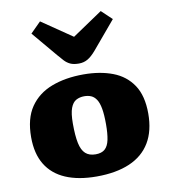

<svg xmlns="http://www.w3.org/2000/svg" viewBox="-94 -945 914 1038"><g transform="rotate(-10 363.0 -425.5)"><path d="M353 14Q253 14 183 -16Q113 -46 76.5 -106Q40 -166 40 -256Q40 -359 83 -421.5Q126 -484 202 -513Q278 -542 377 -542Q468 -542 537.5 -515.5Q607 -489 646.5 -430Q686 -371 686 -273Q686 -178 647.5 -114Q609 -50 534.5 -18Q460 14 353 14ZM368 -105Q401 -105 419 -121Q437 -137 444 -170.5Q451 -204 451 -256Q451 -309 445 -342Q439 -375 427 -393Q415 -411 398.5 -418Q382 -425 361 -425Q336 -425 316.5 -414.5Q297 -404 286 -375Q275 -346 275 -290Q275 -223 283.5 -182.5Q292 -142 312.5 -123.5Q333 -105 368 -105ZM364 -604Q335 -604 317 -612.5Q299 -621 285.5 -635.5Q272 -650 256 -669L139 -808L196 -865L363 -751L529 -863L586 -809L458 -657Q434 -629 412.5 -616.5Q391 -604 364 -604Z"/></g></svg>

Font: Literata Variable Black
Style: Regular
Weight: 900
Designer: Latin by Veronika Burian and Jose Scaglione. Greek by Irene Vlachou. Cyrillic by Vera Evstafieva.
Foundry: TypeTogether
Version: Version 3.021